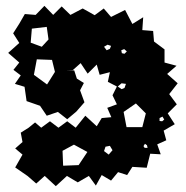

<svg xmlns="http://www.w3.org/2000/svg" viewBox="-20 -612 637 657"><path d="M204 -371H234L243 -343L267 -328L254 -303L269 -262L241 -230L210 -204L178 -229L140 -216L117 -250L71 -266L64 -315L31 -325L51 -354L26 -373L46 -398L8 -431L46 -465L25 -498L46 -531L65 -564L102 -561L132 -592L162 -561L191 -590L221 -561L263 -583L304 -560L335 -583L360 -554L408 -578L433 -530L470 -553L467 -509L504 -506L507 -470L543 -443V-398L584 -387L552 -359L588 -327L559 -290L585 -255L554 -224L578 -187L540 -165L549 -132L518 -118L530 -84L494 -86L482 -38L433 -41L415 -13L384 -23L360 6L328 -13L308 23L284 -10L246 12L209 -10L171 25L133 -10L104 16L74 -10L32 -39L57 -83L32 -104L57 -126L51 -158L78 -175L100 -193L121 -175L151 -197L180 -175L210 -197L239 -175L272 -216L311 -180L328 -208L361 -211L347 -243L380 -255L365 -286L380 -316L349 -332L356 -365L321 -356L311 -391L280 -360L256 -396L229 -372ZM140 -520 89 -514 85 -466 123 -452 146 -477ZM360 -455 348 -459 336 -452 345 -440 356 -445ZM405 -444 395 -440 397 -430 406 -428 414 -436ZM158 -407 106 -409 96 -356 141 -323 168 -366ZM411 -325 396 -327 383 -316 396 -307 406 -311ZM479 -224 445 -258 403 -229 413 -177H467ZM536 -213 526 -208V-198L535 -197L542 -203ZM483 -115 476 -120 471 -112 475 -106H485ZM233 -117 194 -96 196 -45 249 -47 279 -92ZM356 -113 341 -110 336 -95 352 -83 365 -98Z"/></svg>

Font: Rubik Gemstones
Style: Regular
Weight: 400
Designer: Hubert and Fischer, NaN
Foundry: Hubert and Fischer, NaN
Version: Version 2.200